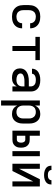

<svg xmlns="http://www.w3.org/2000/svg" viewBox="1302 -2082 995 3640"><g transform="rotate(90 1800.0 -262.5)"><path d="M297 8Q268 8 238.5 3Q209 -2 183 -15Q157 -28 135.5 -49Q114 -70 101 -96Q88 -122 82.5 -151.5Q77 -181 77 -210V-310Q77 -339 82.5 -368.5Q88 -398 101 -424Q114 -450 135.5 -471Q157 -492 183 -505Q209 -518 238.5 -523Q268 -528 297 -528Q324 -528 351 -524Q378 -520 403.5 -510Q429 -500 450.5 -483Q472 -466 487 -443.5Q502 -421 509.5 -394.5Q517 -368 517 -341V-336H421V-339Q421 -362 411 -383.5Q401 -405 383 -419Q365 -433 342.5 -438.5Q320 -444 297 -444Q280 -444 263 -440.5Q246 -437 230.5 -428.5Q215 -420 203.5 -406.5Q192 -393 185 -377.5Q178 -362 175.5 -344.5Q173 -327 173 -310V-210Q173 -193 175.5 -175.5Q178 -158 185 -142.5Q192 -127 203.5 -113.5Q215 -100 230.5 -91.5Q246 -83 263 -79.5Q280 -76 297 -76Q320 -76 342.5 -81.5Q365 -87 383 -101Q401 -115 411 -136.5Q421 -158 421 -181V-184H517V-179Q517 -152 509.5 -125.5Q502 -99 487 -76.5Q472 -54 450.5 -37Q429 -20 403.5 -10Q378 0 351 4Q324 8 297 8Z M852 0V-436H679V-520H1121V-436H948V0Z M1458 8Q1436 8 1413.5 5Q1391 2 1370.5 -5.5Q1350 -13 1331.5 -26.5Q1313 -40 1300.5 -58.5Q1288 -77 1282.5 -98.5Q1277 -120 1277 -142Q1277 -170 1286 -197Q1295 -224 1314.5 -244.5Q1334 -265 1359 -278Q1384 -291 1411 -298.5Q1438 -306 1466 -308.5Q1494 -311 1521 -311H1619V-348Q1619 -370 1609.5 -390Q1600 -410 1582 -422.5Q1564 -435 1542.5 -439.5Q1521 -444 1499 -444Q1486 -444 1473 -443Q1460 -442 1447.5 -439Q1435 -436 1423 -431Q1411 -426 1401 -417.5Q1391 -409 1385 -397Q1379 -385 1379 -372V-371H1283V-374Q1283 -399 1292 -422.5Q1301 -446 1317.5 -464.5Q1334 -483 1355.5 -495.5Q1377 -508 1401 -515.5Q1425 -523 1449.5 -525.5Q1474 -528 1499 -528Q1525 -528 1551.5 -524.5Q1578 -521 1603 -512Q1628 -503 1650 -487Q1672 -471 1687 -449Q1702 -427 1708.5 -401Q1715 -375 1715 -348V0H1619V-84Q1608 -62 1591 -43.5Q1574 -25 1552.5 -13Q1531 -1 1506.5 3.5Q1482 8 1458 8ZM1495 -76Q1519 -76 1542.5 -82Q1566 -88 1584 -103.5Q1602 -119 1610.5 -142Q1619 -165 1619 -189V-228H1521Q1506 -228 1490.5 -227Q1475 -226 1460 -223Q1445 -220 1430.5 -215.5Q1416 -211 1402.5 -203Q1389 -195 1381 -181.5Q1373 -168 1373 -152Q1373 -132 1385.5 -115.5Q1398 -99 1416.5 -90.5Q1435 -82 1455 -79Q1475 -76 1495 -76Z M1885 215V-520H1981V-427Q1991 -450 2007 -470Q2023 -490 2044.5 -503.5Q2066 -517 2091 -522.5Q2116 -528 2141 -528Q2168 -528 2194.5 -521.5Q2221 -515 2243 -500Q2265 -485 2281 -463Q2297 -441 2306.5 -415.5Q2316 -390 2319.5 -363.5Q2323 -337 2323 -310V-210Q2323 -183 2319.5 -156.5Q2316 -130 2306.5 -104.5Q2297 -79 2281 -57Q2265 -35 2243 -20Q2221 -5 2194.5 1.5Q2168 8 2141 8Q2116 8 2091 2.5Q2066 -3 2044.5 -16.5Q2023 -30 2007 -50Q1991 -70 1981 -93V215ZM2104 -76Q2121 -76 2138 -79.5Q2155 -83 2170 -91.5Q2185 -100 2196.5 -113.5Q2208 -127 2215 -142.5Q2222 -158 2224.5 -175.5Q2227 -193 2227 -210V-310Q2227 -327 2224.5 -344.5Q2222 -362 2215 -377.5Q2208 -393 2196.5 -406.5Q2185 -420 2170 -428.5Q2155 -437 2138 -440.5Q2121 -444 2104 -444Q2087 -444 2070 -440.5Q2053 -437 2038 -428.5Q2023 -420 2011.5 -406.5Q2000 -393 1993 -377.5Q1986 -362 1983.5 -344.5Q1981 -327 1981 -310V-210Q1981 -193 1983.5 -175.5Q1986 -158 1993 -142.5Q2000 -127 2011.5 -113.5Q2023 -100 2038 -91.5Q2053 -83 2070 -79.5Q2087 -76 2104 -76Z M2846 0V-520H2942V0ZM2458 0V-520H2554V-328H2628Q2649 -328 2670 -324Q2691 -320 2709.5 -309.5Q2728 -299 2742.5 -282.5Q2757 -266 2765.5 -246.5Q2774 -227 2777 -206Q2780 -185 2780 -164Q2780 -143 2777 -121.5Q2774 -100 2765.5 -81Q2757 -62 2742.5 -45.5Q2728 -29 2709.5 -18.5Q2691 -8 2670 -4Q2649 0 2628 0ZM2628 -84Q2642 -84 2654 -91Q2666 -98 2673 -110Q2680 -122 2682.5 -136Q2685 -150 2685 -164Q2685 -178 2682.5 -192Q2680 -206 2673 -218Q2666 -230 2654 -237Q2642 -244 2628 -244H2554V-84Z M3085 0V-520H3181V-127L3378 -520H3515V0H3419V-393L3222 0ZM3300 -600Q3279 -600 3257.5 -602.5Q3236 -605 3215.5 -612Q3195 -619 3176.5 -630.5Q3158 -642 3145 -659Q3132 -676 3126.5 -697.5Q3121 -719 3121 -740H3203Q3203 -723 3212 -708.5Q3221 -694 3235.5 -685.5Q3250 -677 3266.5 -674.5Q3283 -672 3300 -672Q3317 -672 3333.5 -674.5Q3350 -677 3364.5 -685.5Q3379 -694 3388 -708.5Q3397 -723 3397 -740H3479Q3479 -719 3473.5 -697.5Q3468 -676 3455 -659Q3442 -642 3423.5 -630.5Q3405 -619 3384.5 -612Q3364 -605 3342.5 -602.5Q3321 -600 3300 -600Z"/></g></svg>

Font: Iosevka Fixed Curly Md Ex
Style: Regular
Weight: 500
Width: 7
Monospace: yes
Designer: Belleve Invis
Foundry: Belleve Invis
Version: Version 30.1.2